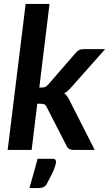

<svg xmlns="http://www.w3.org/2000/svg" viewBox="-20 -763 555 977"><path d="M232 -743 180 -317.5H192.5Q204 -317.5 211.2 -321Q218.5 -324.5 226.5 -334L363 -491.5Q371.5 -502 381 -507.5Q390.5 -513 405 -513H515L346 -322.5Q328 -300.5 307 -288Q316.5 -281 323.2 -271Q330 -261 335.5 -249L462 0H355Q341.5 0 332.5 -4.8Q323.5 -9.5 318 -22L218.5 -216.5Q213 -228 206.8 -231.5Q200.5 -235 186.5 -235H169.5L141 0H19L110.5 -743ZM247 45Q258.5 45 261.8 50Q265 55 265 60Q265 65.5 263 74Q261 82.5 256 95.5Q251 108.5 241.8 127.2Q232.5 146 218.5 172Q210.5 186 200 190Q189.5 194 173.5 194H130L171.5 45Z"/></svg>

Font: Lato 2
Style: Bold Italic
Weight: 700
Italic angle: -7°
Designer: Lukasz Dziedzic with Adam Twardoch and Botio Nikoltchev
Foundry: tyPoland Lukasz Dziedzic
Version: Version 2.015; 2015-08-06; http://www.latofonts.com/